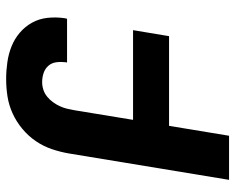

<svg xmlns="http://www.w3.org/2000/svg" viewBox="-92 -692 783 640"><g transform="rotate(-90 300.0 -371.5)"><path d="M21 0 109 -534Q114 -563 123.5 -591Q133 -619 150 -644Q167 -669 191 -689Q215 -709 242.5 -721.5Q270 -734 299 -738.5Q328 -743 357 -743Q385 -743 413 -739Q441 -735 466 -725Q491 -715 511.5 -697.5Q532 -680 545 -656.5Q558 -633 561 -605Q564 -577 560 -549L558 -540H412L413 -544Q415 -560 413 -575.5Q411 -591 401.5 -602Q392 -613 377.5 -618Q363 -623 347 -623Q334 -623 321.5 -619Q309 -615 298.5 -606.5Q288 -598 280 -587Q272 -576 266.5 -564Q261 -552 258 -539.5Q255 -527 253 -515L221 -320H520L500 -200H201L168 0Z"/></g></svg>

Font: Iosevka Heavy Extended
Style: Italic
Weight: 900
Width: 7
Italic angle: -9°
Monospace: yes
Designer: Belleve Invis
Foundry: Belleve Invis
Version: Version 32.5.0; ttfautohint (v1.8.4)